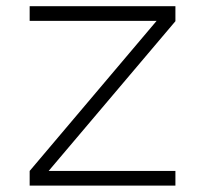

<svg xmlns="http://www.w3.org/2000/svg" viewBox="-20 -582 643 602"><path d="M530 0H73V-46L471 -516.5H73V-562.5H530V-515.5L132.5 -46H530Z"/></svg>

Font: Russisch Sans ExtraLight
Style: Regular
Weight: 200
Width: 4
Designer: Michael Sharanda (font) & Cristiano Sobral (main changes)
Foundry: Michael Sharanda
Version: Version 2.00;September 8, 2020;FontCreator 13.0.0.2681 64-bi